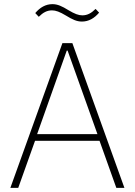

<svg xmlns="http://www.w3.org/2000/svg" viewBox="-20 -906 650 926"><path d="M375 -802C408 -802 435 -818 458 -845L441 -863C420 -842 401 -832 377 -832C359 -832 340 -839 310 -857C279 -876 258 -886 233 -886C200 -886 173 -870 150 -843L167 -825C188 -846 207 -856 231 -856C249 -856 268 -849 298 -831C329 -812 350 -802 375 -802ZM580 0 329 -698H281L30 0H68L149 -227H460L541 0ZM450 -259H159L302 -662H306Z"/></svg>

Font: IBM Plex Thai ExtraLight
Style: Regular
Weight: 200
Designer: Mike Abbink, Paul van der Laan, Pieter van Rosmalen, Ben Mitchell, Mark Frömberg
Foundry: Bold Monday
Version: Version 1.0